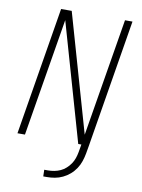

<svg xmlns="http://www.w3.org/2000/svg" viewBox="-101 -803 802 1086"><g transform="rotate(10 300.0 -260.0)"><path d="M39 0 160 -735H221L415 -58L527 -735H570L449 0H388L194 -677L82 0ZM225 215 224 177H245Q263 177 281.5 173.5Q300 170 316.5 162.5Q333 155 347.5 142Q362 129 372.5 113.5Q383 98 389 80.5Q395 63 398 46L406 0H449L441 46Q437 68 429.5 90.5Q422 113 408.5 133.5Q395 154 376.5 170Q358 186 336 196.5Q314 207 291 211Q268 215 246 215Z"/></g></svg>

Font: Iosevka Aile XLt Obl
Style: Regular
Weight: 200
Italic angle: -9°
Designer: Belleve Invis
Foundry: Belleve Invis
Version: Version 31.1.0; ttfautohint (v1.8.4)